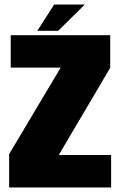

<svg xmlns="http://www.w3.org/2000/svg" viewBox="-20 -831 542 851"><path d="M20.5 0V-148L249 -531.5H27.5V-675H468.5V-530.5L240.5 -144H472.5V0ZM145.5 -694.5 220 -811H356L238 -694.5Z"/></svg>

Font: Anybody Black
Style: Regular
Weight: 900
Designer: Tyler Finck
Foundry: Etcetera Type Company
Version: Version 1.010; ttfautohint (v1.8.3) -l 8 -r 50 -G 200 -x 14 